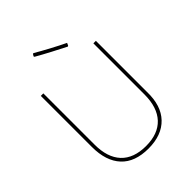

<svg xmlns="http://www.w3.org/2000/svg" viewBox="-236 -959 1085 1085"><g transform="rotate(-45 306.0 -417.0)"><path d="M227.1 -837.9Q263.2 -816.4 319.3 -786.6Q361.8 -763.7 402.8 -744.1L396 -729L391.1 -726.1Q345.7 -749 304.2 -771Q255.9 -796.4 216.8 -818.8L214.8 -824.2L222.2 -835.9ZM525.9 -229Q528.8 -117.7 471.2 -57.1Q413.1 3.9 306.2 3.9Q197.8 3.9 142.1 -56.2Q85.9 -116.7 85.9 -229V-637.2H106V-229Q105.5 -126 156.7 -70.8Q208 -16.1 306.2 -16.1Q403.3 -16.1 454.6 -70.8Q505.9 -126 505.9 -229V-637.2H525.9Z"/></g></svg>

Font: Datalegreya
Style: Gradient
Weight: 400
Designer: Figs Lab
Foundry: Figs Lab
Version: Version 1.002;PS 001.002;hotconv 1.0.70;makeotf.lib2.5.58329